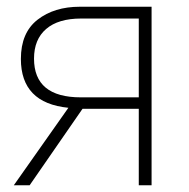

<svg xmlns="http://www.w3.org/2000/svg" viewBox="-20 -550 561 570"><path d="M68 0H21L183 -230Q42 -244 42 -375Q42 -453 91.5 -491.5Q141 -530 217 -530H430V0H392V-227H225ZM81 -376Q81 -261 220 -261H392V-495H221Q153 -495 117 -464Q81 -433 81 -376Z"/></svg>

Font: Noto Sans ExtraLight
Style: Regular
Weight: 200
Designer: Monotype Design Team
Foundry: Monotype Imaging Inc.
Version: Version 2.007